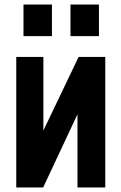

<svg xmlns="http://www.w3.org/2000/svg" viewBox="-20 -830 537 850"><path d="M52 0V-578H172V-252L328 -578H446V0H323V-324L171 0ZM292 -670V-810H418V-670ZM84 -670V-810H210V-670Z"/></svg>

Font: Oswald SemiBold
Style: Regular
Weight: 600
Designer: Vernon Adams
Foundry: Vernon Adams
Version: Version 4.103;gftools[0.9.33.dev8+g029e19f]